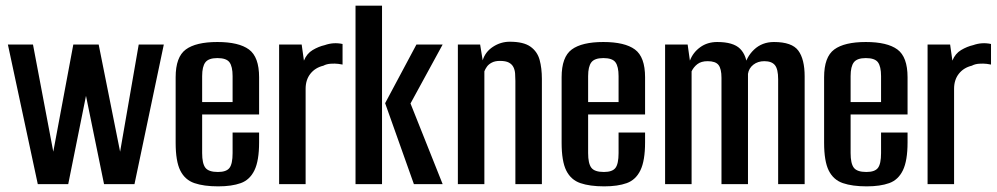

<svg xmlns="http://www.w3.org/2000/svg" viewBox="-20 -653 3538 681"><path d="M114 0 8 -495H97L169 -115L240 -495H330L406 -115L472 -495H561L457 0H349L285 -313L222 0Z M754 8Q703 8 669.5 -3.5Q636 -15 619.5 -48Q603 -81 603 -147V-379Q603 -451 639 -477.5Q675 -504 751 -504Q827 -504 863 -477.5Q899 -451 899 -379V-247H697V-110Q697 -73 708.5 -58Q720 -43 753 -43Q783 -43 794 -57.5Q805 -72 805 -110V-183H899V-148Q899 -83 882.5 -49Q866 -15 834 -3.5Q802 8 754 8ZM697 -291H805V-383Q805 -417 794 -432Q783 -447 751 -447Q720 -447 708.5 -432Q697 -417 697 -383Z M970 0V-495H1050L1058 -438Q1068 -463 1089 -475.5Q1110 -488 1132 -493Q1163 -504 1195 -497V-424Q1192 -425 1180 -426.5Q1168 -428 1153 -427Q1138 -426 1127 -420Q1098 -413 1081 -391.5Q1064 -370 1064 -338V0Z M1448 0 1346 -287 1457 -495H1550L1436 -286L1550 0ZM1241 0V-633H1335V0Z M1604 0V-495H1683L1692 -439Q1701 -469 1728.5 -487Q1756 -505 1788 -505Q1837 -505 1861.5 -487.5Q1886 -470 1894 -440.5Q1902 -411 1902 -373V0H1808V-366Q1808 -380 1807 -392.5Q1806 -405 1801 -415Q1796 -425 1785 -431Q1774 -437 1753 -437Q1736 -437 1724.5 -431Q1713 -425 1707 -416.5Q1701 -408 1698 -400V0Z M2123 8Q2072 8 2038.5 -3.5Q2005 -15 1988.5 -48Q1972 -81 1972 -147V-379Q1972 -451 2008 -477.5Q2044 -504 2120 -504Q2196 -504 2232 -477.5Q2268 -451 2268 -379V-247H2066V-110Q2066 -73 2077.5 -58Q2089 -43 2122 -43Q2152 -43 2163 -57.5Q2174 -72 2174 -110V-183H2268V-148Q2268 -83 2251.5 -49Q2235 -15 2203 -3.5Q2171 8 2123 8ZM2066 -291H2174V-383Q2174 -417 2163 -432Q2152 -447 2120 -447Q2089 -447 2077.5 -432Q2066 -417 2066 -383Z M2339 0V-495H2419L2427 -438Q2438 -467 2463.5 -485.5Q2489 -504 2524 -504Q2581 -504 2605 -480Q2629 -456 2631 -410H2619Q2626 -450 2654.5 -477Q2683 -504 2725 -504Q2789 -504 2811.5 -473.5Q2834 -443 2834 -382V0H2740V-372Q2740 -408 2728.5 -422Q2717 -436 2691 -436Q2668 -436 2652 -423.5Q2636 -411 2633 -391V0H2539V-377Q2539 -409 2528.5 -422.5Q2518 -436 2490 -436Q2467 -436 2453.5 -425.5Q2440 -415 2433 -400V0Z M3054 8Q3003 8 2969.5 -3.5Q2936 -15 2919.5 -48Q2903 -81 2903 -147V-379Q2903 -451 2939 -477.5Q2975 -504 3051 -504Q3127 -504 3163 -477.5Q3199 -451 3199 -379V-247H2997V-110Q2997 -73 3008.5 -58Q3020 -43 3053 -43Q3083 -43 3094 -57.5Q3105 -72 3105 -110V-183H3199V-148Q3199 -83 3182.5 -49Q3166 -15 3134 -3.5Q3102 8 3054 8ZM2997 -291H3105V-383Q3105 -417 3094 -432Q3083 -447 3051 -447Q3020 -447 3008.5 -432Q2997 -417 2997 -383Z M3270 0V-495H3350L3358 -438Q3368 -463 3389 -475.5Q3410 -488 3432 -493Q3463 -504 3495 -497V-424Q3492 -425 3480 -426.5Q3468 -428 3453 -427Q3438 -426 3427 -420Q3398 -413 3381 -391.5Q3364 -370 3364 -338V0Z"/></svg>

Font: Alumni Sans SemiBold
Style: Regular
Weight: 600
Designer: Robert E. Leuschke
Foundry: Robert E. Leuschke
Version: Version 1.018